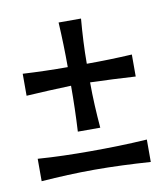

<svg xmlns="http://www.w3.org/2000/svg" viewBox="-52 -466 388 447"><g transform="rotate(-10 142.0 -242.5)"><path d="M12 -318C12 -301 12 -283 12 -266C47 -268 83 -270 118 -271C118 -235 117 -199 115 -163C132 -163 150 -163 168 -163C165 -199 163 -235 163 -271C199 -270 235 -268 270 -266C270 -283 270 -301 270 -318C235 -316 199 -315 163 -315C163 -350 165 -386 168 -421C150 -421 132 -421 115 -421C117 -386 118 -350 118 -315C83 -315 47 -316 12 -318ZM12 -117C12 -99 12 -81 12 -64C54 -67 95 -69 137 -69C181 -69 226 -67 270 -64C270 -81 270 -99 270 -117C225 -114 180 -113 135 -113C94 -113 53 -114 12 -117Z"/></g></svg>

Font: Ruslan Display
Style: Regular
Weight: 400
Designer: Denis Masharov, Vladimir Rabdu
Foundry: Denis Masharov, Vladimir Rabdu
Version: Version 1.001